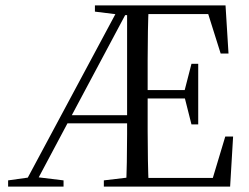

<svg xmlns="http://www.w3.org/2000/svg" viewBox="-20 -690 922 710"><path d="M446 0H530Q528 -44 527 -97Q526 -150 526 -207V-318V-360V-467Q526 -522 527 -575Q528 -627 530 -670H450V-298Q450 -247 450 -194Q449 -140 449 -90Q448 -40 446 0ZM10 0H215V-23L116 -35H96L10 -23ZM688 -230H713V-454H688L662 -353V-333ZM796 -492H825L814 -670H487V-638H750ZM487 0H831L842 -185H813L767 -32H487ZM331 -647 436 -634H478V-670H331ZM364 0H496V-36H474L364 -23ZM65 0H105L237 -248L462 -670H424ZM217 -234H487V-264H217ZM487 -326H681V-357H487Z"/></svg>

Font: Source Serif 4 48pt
Style: Regular
Weight: 400
Designer: Frank Grie√ühammer
Foundry: Adobe Systems Incorporated
Version: Version 4.004;hotconv 1.0.116;makeotfexe 2.5.65601